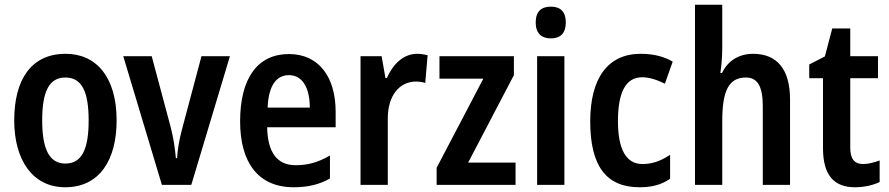

<svg xmlns="http://www.w3.org/2000/svg" viewBox="-20 -846 3752 810"><path d="M472 -338C472 -520 387 -619 257 -619C112 -619 40 -511 40 -338C40 -172 117 -56 255 -56C402 -56 472 -174 472 -338ZM158 -338C158 -460 187 -519 256 -519C325 -519 354 -460 354 -338C354 -216 325 -156 256 -156C188 -156 158 -217 158 -338Z M663 -66H787L950 -609H830L748 -301C735 -253 729 -211 727 -179H722C718 -221 712 -263 700 -310L620 -609H500Z M1199 -618C1068 -618 993 -518 993 -334C993 -162 1068 -56 1219 -56C1278 -56 1326 -67 1372 -93V-190C1322 -161 1279 -149 1227 -149C1150 -149 1109 -202 1107 -309H1396V-375C1396 -521 1325 -618 1199 -618ZM1199 -529C1258 -529 1287 -472 1287 -392H1109C1113 -487 1147 -529 1199 -529Z M1740 -619C1680 -619 1637 -573 1612 -517H1606L1590 -609H1501V-66H1616V-346C1616 -442 1664 -502 1736 -502C1746 -502 1763 -500 1774 -496L1784 -613C1768 -617 1752 -619 1740 -619Z M2155 -66V-160H1955L2148 -529V-609H1834V-514H2019L1822 -138V-66Z M2304 -818C2263 -818 2240 -797 2240 -751C2240 -706 2264 -684 2304 -684C2344 -684 2367 -706 2367 -751C2367 -796 2345 -818 2304 -818ZM2361 -609H2246V-66H2361Z M2678 -56C2729 -56 2770 -66 2807 -92V-193C2769 -168 2735 -154 2690 -154C2622 -154 2587 -215 2587 -335C2587 -457 2620 -520 2689 -520C2719 -520 2750 -510 2785 -493L2818 -586C2785 -605 2743 -619 2683 -619C2542 -619 2470 -513 2470 -334C2470 -145 2538 -56 2678 -56Z M3027 -641V-826H2912V-66H3027V-334C3027 -459 3052 -519 3127 -519C3176 -519 3198 -481 3198 -398V-66H3313V-426C3313 -553 3259 -619 3157 -619C3099 -619 3051 -591 3026 -538H3019C3023 -564 3027 -605 3027 -641Z M3621 -154C3584 -154 3567 -177 3567 -223V-516H3684V-609H3567V-726H3491L3460 -608L3394 -574V-516H3452V-221C3452 -105 3500 -56 3587 -56C3626 -56 3664 -65 3691 -78V-169C3666 -160 3643 -154 3621 -154Z"/></svg>

Font: Noto Sans Malayalam UI Condensed SemiBold
Style: Regular
Weight: 600
Width: 3
Designer: Jelle Bosma - Monotype Design Team
Foundry: Monotype Imaging Inc.
Version: Version 2.104